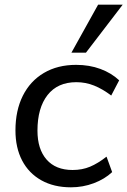

<svg xmlns="http://www.w3.org/2000/svg" viewBox="-20 -793 544 820"><path d="M283 7Q210 7 156.5 -23Q103 -53 74.5 -107.5Q46 -162 46 -236Q46 -321 77.5 -384Q109 -447 167.5 -481.5Q226 -516 305 -516Q362 -516 409 -498.5Q456 -481 489 -450L455 -385Q418 -413 382 -427.5Q346 -442 306 -442Q226 -442 183 -387Q140 -332 140 -235Q140 -156 179 -111.5Q218 -67 290 -67Q331 -67 364.5 -81Q398 -95 435 -124L459 -58Q427 -28 380.5 -10.5Q334 7 283 7ZM347 -568H285L399 -773H504Z"/></svg>

Font: Muli Medium
Style: Italic
Weight: 500
Italic angle: -4.541°
Designer: Vernon Adams
Foundry: Vernon Adams
Version: Version 2.100; ttfautohint (v1.8.1.43-b0c9)